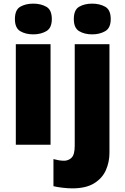

<svg xmlns="http://www.w3.org/2000/svg" viewBox="-20 -796 689 1056"><path d="M163 -776Q204 -776 234.5 -759Q265 -742 265 -691Q265 -642 234.5 -624.5Q204 -607 163 -607Q121 -607 91.5 -624.5Q62 -642 62 -691Q62 -742 91.5 -759Q121 -776 163 -776ZM258 -553V0H67V-553ZM386 -691Q386 -742 415.5 -759Q445 -776 487 -776Q528 -776 558.5 -759Q589 -742 589 -691Q589 -642 558.5 -624.5Q528 -607 487 -607Q445 -607 415.5 -624.5Q386 -642 386 -691ZM377 240Q354 240 324 236.5Q294 233 274 228V79Q290 83 303.5 85.5Q317 88 333 88Q356 88 373.5 71.5Q391 55 391 5V-553H582V45Q582 95 562.5 139.5Q543 184 498 212Q453 240 377 240Z"/></svg>

Font: Noto Sans Gurmukhi UI Black
Style: Regular
Weight: 900
Designer: Jelle Bosma - Monotype Design Team
Foundry: Monotype Imaging Inc.
Version: Version 2.004; ttfautohint (v1.8.4.7-5d5b)